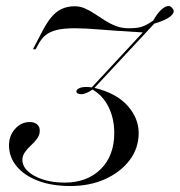

<svg xmlns="http://www.w3.org/2000/svg" viewBox="-20 -603 594 634"><path d="M212.1 11.3Q152.4 11.3 106.9 -5.6Q61.3 -22.6 35.5 -53.2Q9.7 -83.9 9.7 -123.4Q9.7 -154.8 29.8 -177.4Q50 -200 78.2 -200Q93.5 -200 102.4 -192.3Q111.3 -184.7 111.3 -171.8Q111.3 -157.3 102.8 -145.6Q94.4 -133.9 82.7 -123.4Q71 -112.9 62.5 -100.8Q54 -88.7 54 -75Q54 -54 72.6 -37.1Q91.1 -20.2 122.6 -10.1Q154 0 192.7 0Q267.7 0 312.5 -44.4Q357.3 -88.7 357.3 -163.7Q357.3 -211.3 338.7 -249.2Q320.2 -287.1 285.5 -307.3Q262.9 -291.9 248.4 -291.9Q241.1 -291.9 236.7 -294.4Q232.3 -296.8 232.3 -301.6Q232.3 -308.1 244.4 -312.9Q256.5 -317.7 283.1 -314.5L450.8 -495.2V-496Q367.7 -500.8 314.1 -505.2Q260.5 -509.7 227.4 -509.7Q190.3 -509.7 167.3 -504Q144.4 -498.4 129.8 -486.3Q115.3 -474.2 104.8 -453.2L97.6 -440.3H88.7L116.1 -492.7Q132.3 -525 148.4 -544.8Q164.5 -564.5 183.5 -573.4Q202.4 -582.3 227.4 -582.3Q244.4 -582.3 260.9 -575Q277.4 -567.7 293.5 -556.9Q309.7 -546 327 -535.1Q344.4 -524.2 363.3 -516.9Q382.3 -509.7 404.8 -509.7Q419.4 -509.7 429.8 -510.9Q440.3 -512.1 448.8 -514.9Q457.3 -517.7 466.1 -522.6Q475 -527.4 486.3 -535.5Q498.4 -557.3 510.5 -569Q522.6 -580.6 532.7 -582.7Q542.7 -584.7 548.4 -576.6Q556.5 -568.5 552 -559.7Q547.6 -550.8 532.3 -541.9Q516.9 -533.1 489.5 -525L291.9 -312.9Q364.5 -295.2 401.2 -254Q437.9 -212.9 437.9 -163.7Q437.9 -113.7 408.1 -74.2Q378.2 -34.7 327.4 -11.7Q276.6 11.3 212.1 11.3Z"/></svg>

Font: Playfair 144pt Light
Style: Italic
Weight: 300
Italic angle: -15.6°
Designer: Claus Eggers Sørensen
Foundry: Claus Eggers Sørensen
Version: Version 2.001;gftools[0.9.30]